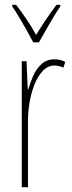

<svg xmlns="http://www.w3.org/2000/svg" viewBox="-20 -783 302 803"><path d="M208 -535Q218 -535 230.5 -532.5Q243 -530 253 -524L245 -500Q239 -503 229 -506Q219 -509 208 -509Q181 -509 160 -487.5Q139 -466 125 -431.5Q111 -397 104 -356.5Q97 -316 97 -277V0H71V-527H91L96 -409H98Q106 -436 118.5 -465Q131 -494 153 -514.5Q175 -535 208 -535ZM119 -606Q106 -631 89.5 -660Q73 -689 57.5 -715Q42 -741 31 -756V-763H47Q67 -738 90 -704Q113 -670 131 -637Q151 -670 171 -699.5Q191 -729 216 -763H232V-756Q210 -724 186.5 -682.5Q163 -641 143 -606Z"/></svg>

Font: Noto Sans Lao UI ExtCond Thin
Style: Regular
Weight: 100
Width: 2
Designer: Monotype Design Team
Foundry: Monotype Imaging Inc.
Version: Version 2.000; ttfautohint (v1.8.4.7-5d5b)